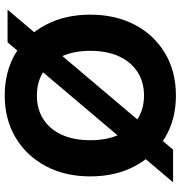

<svg xmlns="http://www.w3.org/2000/svg" viewBox="4 -756 764 812"><g transform="rotate(-90 386.0 -350.0)"><path d="M21 0 613 -700H751L159 0ZM388 12Q287 12 210 -34Q133 -80 89.5 -161.5Q46 -243 46 -350Q46 -457 89.5 -538.5Q133 -620 210 -666Q287 -712 388 -712Q490 -712 567 -666Q644 -620 687 -538.5Q730 -457 730 -350Q730 -243 687 -161.5Q644 -80 567 -34Q490 12 388 12ZM388 -123Q446 -123 488.5 -151Q531 -179 554 -229.5Q577 -280 577 -350Q577 -420 554 -470.5Q531 -521 488.5 -548.5Q446 -576 388 -576Q330 -576 287.5 -548.5Q245 -521 222 -470.5Q199 -420 199 -350Q199 -280 222 -229.5Q245 -179 287.5 -151Q330 -123 388 -123Z"/></g></svg>

Font: DM Sans 12pt Black
Style: Regular
Weight: 900
Version: Version 4.004;gftools[0.9.30]